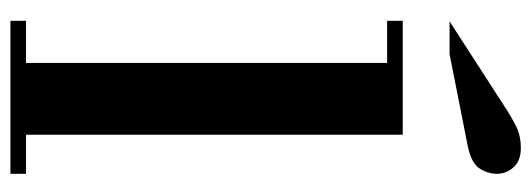

<svg xmlns="http://www.w3.org/2000/svg" viewBox="-346 -675 1021 369"><g transform="rotate(90 164.5 -490.5)"><path d="M101 -15V-738H239V-15ZM20 0V-30H314V0ZM20 -724V-754H239V-724ZM21 -844 182 -948Q208 -965 225 -973Q242 -981 264 -981Q289 -981 301.5 -967Q314 -953 314 -935Q314 -918 304 -902Q294 -886 261 -879L84 -844Z"/></g></svg>

Font: Libre Bodoni
Style: Bold
Weight: 700
Designer: Pablo Impallari, Rodrigo Fuenzalida
Foundry: Impallari Type
Version: Version 2.005;gftools[0.9.23]